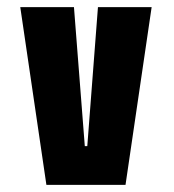

<svg xmlns="http://www.w3.org/2000/svg" viewBox="-20 -520 490 540"><path d="M255.5 -500H406.5L333 0H110.5L37 -500H188L218.5 -109H225.5Z"/></svg>

Font: League Mono Condensed
Style: Bold
Weight: 700
Width: 1
Designer: Tyler Finck
Foundry: The League of Moveable Type / Tyler Finck
Version: Version 2.210